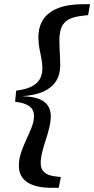

<svg xmlns="http://www.w3.org/2000/svg" viewBox="-20 -736 449 915"><path d="M52 -251 57 -304Q104 -310 131 -324Q158 -338 170 -359.5Q182 -381 182 -412Q182 -433 177.5 -456Q173 -479 168 -504.5Q163 -530 163 -557Q163 -609 186.5 -644Q210 -679 257.5 -697.5Q305 -716 377 -716H409L400 -664L375 -661Q332 -657 307.5 -643.5Q283 -630 273 -605.5Q263 -581 263 -544Q263 -526 264 -505Q265 -484 266 -463.5Q267 -443 267 -425Q267 -380 246.5 -348.5Q226 -317 186.5 -299.5Q147 -282 90 -278L91 -277Q159 -275 190.5 -251Q222 -227 222 -182Q222 -158 215 -128.5Q208 -99 198 -69Q188 -39 181 -10.5Q174 18 174 42Q174 69 190.5 84.5Q207 100 240 104L270 108L260 159H226Q150 159 110 132.5Q70 106 70 54Q70 21 81 -10.5Q92 -42 106 -72Q120 -102 131 -130Q142 -158 142 -183Q142 -202 133.5 -215.5Q125 -229 105.5 -238Q86 -247 52 -251Z"/></svg>

Font: Source Serif 4 SemiBold
Style: Italic
Weight: 600
Italic angle: -12°
Designer: Frank Grießhammer
Foundry: Adobe Systems Incorporated
Version: Version 4.004;hotconv 1.0.116;makeotfexe 2.5.65601